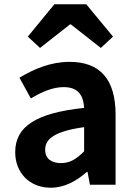

<svg xmlns="http://www.w3.org/2000/svg" viewBox="-20 -863 631 897"><path d="M110 -692 167 -639 307 -749H311L451 -639L508 -692L383 -843H234ZM217 14C281 14 337 -17 386 -60H389L400 0H520V-327C520 -492 448 -574 305 -574C217 -574 139 -541 71 -500L124 -403C176 -434 226 -456 278 -456C347 -456 370 -415 373 -359C148 -335 51 -272 51 -152C51 -57 117 14 217 14ZM265 -101C222 -101 191 -120 191 -164C191 -215 237 -250 373 -269V-156C338 -121 308 -101 265 -101Z"/></svg>

Font: Spoqa Han Sans Neo Bold
Style: Bold
Weight: 700
Designer: [Spoqa Han Sans Neo] Dong-huui Kim  Younghwa Kang  Yujin Lee  [Noto Sans] Ryoko NISHIZUKA  (kana & ideographs); Paul D. 
Foundry: Spoqa (http://www.spoqa-han-sans.com)
Version: Version 1.000